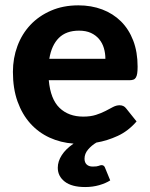

<svg xmlns="http://www.w3.org/2000/svg" viewBox="-20 -544 576 736"><path d="M384 -318.5Q384 -340 378.2 -359.5Q372.5 -379 360 -394Q347.5 -409 328.5 -417.8Q309.5 -426.5 283 -426.5Q233.5 -426.5 205.5 -398.5Q177.5 -370.5 169 -318.5ZM167 -236.5Q173.5 -164 208.2 -130.5Q243 -97 299 -97Q327.5 -97 348.2 -103.8Q369 -110.5 384.8 -118.8Q400.5 -127 413.2 -133.8Q426 -140.5 438.5 -140.5Q454.5 -140.5 463.5 -128.5L503.5 -78.5Q471.5 -41.5 431.2 -23Q391 -4.5 349.5 2.5Q331.5 13 317.8 29Q304 45 304 64.5Q304 78.5 312.2 86.5Q320.5 94.5 335.5 94.5Q344 94.5 349.5 93.8Q355 93 358.2 91.8Q361.5 90.5 364 89.8Q366.5 89 369 89Q378.5 89 382 97.5L402.5 147.5Q385.5 158.5 360.2 165.8Q335 173 306.5 173Q255 173 228.2 152.2Q201.5 131.5 201.5 99Q201.5 74.5 216.8 50.8Q232 27 262 6.5Q212.5 3 170 -16.5Q127.5 -36 96.2 -70.8Q65 -105.5 47.2 -155Q29.5 -204.5 29.5 -268.5Q29.5 -321 46.8 -367.5Q64 -414 96.5 -448.5Q129 -483 175.5 -503.2Q222 -523.5 280.5 -523.5Q330 -523.5 371.8 -507.8Q413.5 -492 443.8 -462Q474 -432 490.8 -388.2Q507.5 -344.5 507.5 -288.5Q507.5 -273 506 -263Q504.5 -253 501 -247Q497.5 -241 491.5 -238.8Q485.5 -236.5 476 -236.5Z"/></svg>

Font: Lato 2
Style: Regular
Weight: 800
Designer: Lukasz Dziedzic with Adam Twardoch and Botio Nikoltchev
Foundry: tyPoland Lukasz Dziedzic
Version: Version 2.015; 2015-08-06; http://www.latofonts.com/